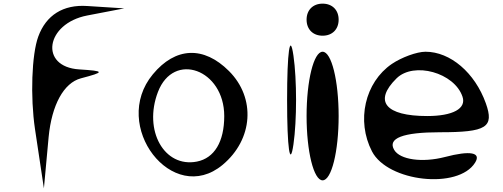

<svg xmlns="http://www.w3.org/2000/svg" viewBox="-20 -955 2763 1054"><path d="M172 -247 221 79 247 -203C264 -379 330 -500 424 -525C557 -560 556 -565 415 -574C194 -588 230 -826 459 -870L662 -909L459 -922C327 -931 233 -872 190 -754C154 -656 146 -423 172 -247Z M819 -547C585 -265 927 179 1202 -50C1370 -190 1385 -417 1237 -565C1098 -704 943 -697 819 -547ZM847 -450C933 -675 1211 -574 1211 -318C1211 -177 1157 -87 1061 -68C882 -33 766 -238 847 -450Z M1556 -406C1556 -141 1572 -31 1591 -163C1610 -295 1610 -517 1591 -649C1572 -781 1556 -671 1556 -406Z M1663 -318C1663 -124 1702 35 1751 35C1800 35 1839 -124 1839 -318C1839 -512 1800 -671 1751 -671C1702 -671 1663 -512 1663 -318ZM1663 -847C1663 -794 1698 -759 1751 -759C1804 -759 1839 -794 1839 -847C1839 -900 1804 -935 1751 -935C1698 -935 1663 -900 1663 -847Z M2022 -124C2109 44 2496 86 2588 -62C2623 -118 2563 -130 2422 -93C2298 -61 2176 -78 2144 -132C2106 -196 2192 -229 2395 -229C2651 -229 2694 -256 2647 -388C2587 -556 2452 -671 2316 -671C2268 -671 2184 -640 2131 -604C1983 -503 1935 -292 2022 -124ZM2157 -525C2252 -618 2475 -556 2519 -424C2541 -359 2466 -318 2325 -318C2096 -318 2029 -399 2157 -525Z"/></svg>

Font: Venom Sans
Style: Regular
Weight: 400
Version: Version 1.001